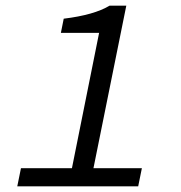

<svg xmlns="http://www.w3.org/2000/svg" viewBox="-20 -658 640 678"><path d="M41 0 54 -64H234L330 -542H195L205 -592Q312 -605 367 -638H426L310 -64H481L468 0Z"/></svg>

Font: TypoPRO Source Code Pro
Style: Italic
Weight: 400
Italic angle: -11°
Monospace: yes
Designer: Paul D. Hunt, Teo Tuominen
Foundry: Adobe Systems Incorporated
Version: Version 1.030;PS 1.0;hotconv 1.0.84;makeotf.lib2.5.63406